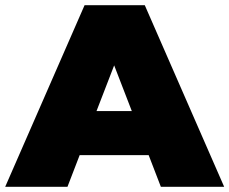

<svg xmlns="http://www.w3.org/2000/svg" viewBox="-39 -720 884 740"><path d="M-19 0 287 -700H519L825 0H581L534 -122H268L221 0ZM333 -292H469L401 -468Z"/></svg>

Font: Montserrat Black
Style: Regular
Weight: 900
Designer: Julieta Ulanovsky
Foundry: Julieta Ulanovsky
Version: Version 9.000; ttfautohint (v1.8.4.7-5d5b)